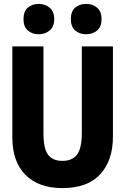

<svg xmlns="http://www.w3.org/2000/svg" viewBox="-20 -951 640 981"><path d="M299 10Q177 10 110 -57.5Q43 -125 43 -250V-714H202V-270Q202 -192 225.5 -160.5Q249 -129 299 -129Q349 -129 373.5 -161Q398 -193 398 -271V-714H557V-253Q557 -131 492 -60.5Q427 10 299 10ZM420 -776Q386 -776 364 -795.5Q342 -815 342 -853Q342 -893 364 -912Q386 -931 420 -931Q454 -931 476.5 -911.5Q499 -892 499 -853Q499 -815 476.5 -795.5Q454 -776 420 -776ZM178 -776Q144 -776 122 -795.5Q100 -815 100 -853Q100 -893 122 -912Q144 -931 178 -931Q211 -931 234 -911.5Q257 -892 257 -853Q257 -815 234 -795.5Q211 -776 178 -776Z"/></svg>

Font: Noto Sans Mono ExtraBold
Style: Regular
Weight: 800
Designer: Monotype Design Team
Foundry: Monotype Imaging Inc.
Version: Version 2.014